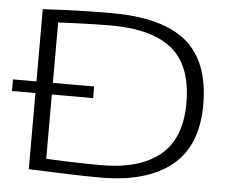

<svg xmlns="http://www.w3.org/2000/svg" viewBox="-51 -770 1006 839"><g transform="rotate(5 451.5 -350.0)"><path d="M1 -333V-384H104V-701Q190 -706 262.5 -708Q335 -710 406 -710Q628 -710 733.5 -622.5Q839 -535 839 -345Q839 -165 730 -77.5Q621 10 421 10Q351 10 269.5 7Q188 4 104 1V-333ZM417 -44Q585 -44 675 -117.5Q765 -191 765 -346Q765 -509 677 -582.5Q589 -656 405 -656Q377 -656 337.5 -655Q298 -654 256 -652.5Q214 -651 176 -649V-384H357V-333H176V-51Q209 -49 254.5 -47.5Q300 -46 344.5 -45Q389 -44 417 -44Z"/></g></svg>

Font: Georama Extended Light
Style: Regular
Weight: 300
Width: 7
Designer: Jean-Baptiste Levee
Foundry: Production Type
Version: Version 1.000